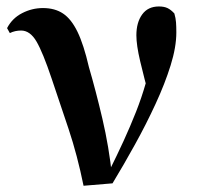

<svg xmlns="http://www.w3.org/2000/svg" viewBox="-20 -573 623 603"><path d="M242.4 10.4Q223 -85.1 195.4 -167.9Q167.8 -250.6 142.4 -325.6Q114.6 -408.5 94.5 -442.8Q74.4 -477.1 46.3 -477.1Q26.9 -477.1 10.9 -469.1L2.2 -484.7Q18.4 -515.8 49.5 -531.7Q80.5 -547.7 114.9 -547.7Q152.3 -547.7 178 -530.5Q203.8 -513.4 223.4 -473.1Q243 -432.7 259.2 -362.4Q280.9 -288.2 301.6 -200Q322.3 -111.8 332.2 -18.2H314.1L321.6 -33.3Q347.1 -84.4 368.3 -130.6Q389.4 -176.8 407.1 -221.5Q424.8 -266.3 438.4 -313.9Q452 -361.6 462.6 -415.3L452.2 -256.3Q432.1 -330.2 420.2 -380.8Q408.3 -431.4 408.3 -462Q408.3 -502.5 426.5 -527.6Q444.6 -552.7 479 -552.7Q495.5 -552.7 506.3 -547.5Q517 -542.3 527.6 -530.7Q531.8 -516.3 532.8 -503Q533.8 -489.8 533.8 -471.2Q533.8 -425.1 515.8 -367.5Q497.9 -310 468.5 -246.5Q439.2 -183 403.8 -119Q368.5 -55.1 333.4 2.8Z"/></svg>

Font: Early Summer Mincho VF
Style: Regular
Weight: 250
Designer: GuiWonder
Version: Version 1.002